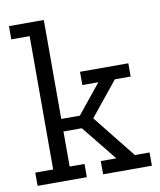

<svg xmlns="http://www.w3.org/2000/svg" viewBox="-79 -751 678 814"><g transform="rotate(-10 260.0 -344.0)"><path d="M299 0V-57H366L244 -208H165V-57H229V0H17V-57H94V-631H15V-688H165V-262H245L347 -388H278V-445H486V-388H418L299 -241L446 -57H509V0Z"/></g></svg>

Font: Zilla Slab Regular
Style: Regular
Weight: 400
Designer: Typotheque.com
Foundry: Typotheque type foundry
Version: Version 1.0; 2017